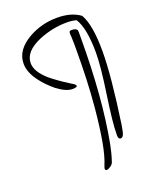

<svg xmlns="http://www.w3.org/2000/svg" viewBox="-155 -675 800 1011"><g transform="rotate(-20 245.0 -169.5)"><path d="M390 121Q377 121 377 99Q377 61 383 5.5Q389 -50 400 -124Q411 -198 416.5 -254.5Q422 -311 422 -348Q422 -485 385 -543Q364 -550 330 -550Q253 -550 176 -519Q80 -479 80 -413Q80 -365 141 -312Q158 -298 183 -280Q208 -262 243 -240Q267 -227 267 -219Q267 -210 241 -210Q205 -210 154 -249Q134 -266 117 -283Q100 -300 86 -319Q44 -373 44 -423Q44 -500 132 -550Q205 -591 292 -591Q371 -591 420 -555Q457 -493 457 -345Q457 -275 447.5 -175.5Q438 -76 419 55Q418 60 416.5 69Q415 78 412 92Q406 121 390 121ZM265 252Q256 252 256 242Q256 238 261 225Q280 180 293.5 104Q307 28 317 -78Q324 -156 327 -235Q330 -314 330 -393Q330 -413 330 -431Q330 -449 329 -465Q329 -467 329 -471Q329 -475 328 -480V-494Q328 -504 342 -504Q367 -504 373 -491Q374 -488 374 -479Q374 -470 374 -455Q374 -286 362.5 -139Q351 8 327 133Q323 153 317.5 175Q312 197 304 221Q301 232 288 242Q273 252 265 252Z"/></g></svg>

Font: Ole
Style: Regular
Weight: 400
Designer: Robert E. Leuschke
Foundry: Robert E. Leuschke
Version: Version 1.010; ttfautohint (v1.8.3)